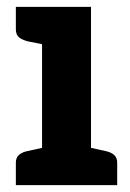

<svg xmlns="http://www.w3.org/2000/svg" viewBox="-20 -537 378 557"><path d="M102 0V-517H244V0ZM26 0V-65Q26 -80 35.5 -88Q45 -96 61 -99L111 -110L124 0ZM222 0 235 -110 285 -99Q301 -96 310.5 -88Q320 -80 320 -65V0ZM124 -517 111 -407 61 -417Q45 -421 35.5 -428.5Q26 -436 26 -452V-517Z"/></svg>

Font: Aleo ExtraBold
Style: Regular
Weight: 800
Designer: Alessio Laiso
Foundry: Alessio Laiso
Version: Version 2.001;gftools[0.9.29]